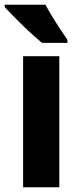

<svg xmlns="http://www.w3.org/2000/svg" viewBox="-37 -786 329 806"><path d="M212 0H60V-550H212ZM154 -766Q165 -745 182 -717Q199 -689 217 -662Q235 -635 246 -619V-606H139Q125 -618 103 -637.5Q81 -657 58 -679.5Q35 -702 15 -722.5Q-5 -743 -17 -756V-766Z"/></svg>

Font: Noto Sans Ethiopic Condensed ExtraBold
Style: Regular
Weight: 800
Width: 3
Designer: Monotype Design Team
Foundry: Monotype Imaging Inc.
Version: Version 2.102; ttfautohint (v1.8.4.7-5d5b)